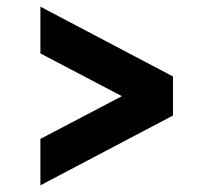

<svg xmlns="http://www.w3.org/2000/svg" viewBox="-20 -598 593 575"><path d="M498 -252 101 -43V-182L345 -310L101 -438V-578L498 -369Z"/></svg>

Font: Haskoy Bold
Style: Regular
Weight: 700
Designer: Ertekin Erdin
Foundry: Ertekin Erdin
Version: Version 1.500; ttfautohint (v1.8.3)